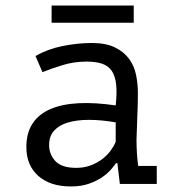

<svg xmlns="http://www.w3.org/2000/svg" viewBox="-20 -663 640 692"><path d="M108 -461Q151 -486 205 -497Q259 -508 311 -508Q362 -508 394.5 -492Q427 -476 445.5 -450.5Q464 -425 470.5 -392.5Q477 -360 477 -327Q477 -289 475 -246Q473 -203 472 -160Q472 -110 478 -65H545V0H412L403 -75H398Q392 -66 380 -52Q368 -38 348.5 -24.5Q329 -11 301 -1Q273 9 235 9Q161 9 118 -29Q75 -67 75 -133Q75 -184 97.5 -218Q120 -252 162 -270Q204 -288 263.5 -291Q323 -294 397 -283Q402 -329 398.5 -359.5Q395 -390 382.5 -408Q370 -426 347.5 -433.5Q325 -441 292 -441Q247 -441 206 -428.5Q165 -416 133 -403ZM255 -58Q283 -58 307 -67Q331 -76 349 -90Q367 -104 379 -120.5Q391 -137 397 -152V-222Q345 -231 301 -231Q257 -231 225 -221.5Q193 -212 175 -192Q157 -172 157 -140Q157 -107 179.5 -82.5Q202 -58 255 -58ZM166 -643H462V-581H166Z"/></svg>

Font: PT Mono
Style: Regular
Weight: 400
Monospace: yes
Designer: A.Korolkova, I.Chaeva
Foundry: ParaType Ltd
Version: Version 1.001W OFL